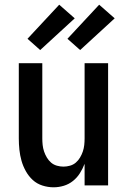

<svg xmlns="http://www.w3.org/2000/svg" viewBox="-20 -789 540 817"><path d="M208 8Q184 8 160.5 0.5Q137 -7 119.5 -23Q102 -39 90 -60.5Q78 -82 71.5 -105Q65 -128 62.5 -152Q60 -176 60 -200V-520H160V-200Q160 -186 161.5 -172Q163 -158 167.5 -144.5Q172 -131 179.5 -118.5Q187 -106 197.5 -97Q208 -88 222 -84Q236 -80 250 -80Q264 -80 278 -84Q292 -88 302.5 -97Q313 -106 320.5 -118.5Q328 -131 332.5 -144.5Q337 -158 338.5 -172Q340 -186 340 -200V-520H440V0H340V-92Q332 -71 320 -52Q308 -33 290.5 -19Q273 -5 251.5 1.5Q230 8 208 8ZM321 -576 267 -624 402 -769 468 -711ZM151 -576 97 -624 232 -769 298 -711Z"/></svg>

Font: Iosevka Term Curly Semibold
Style: Regular
Weight: 600
Designer: Belleve Invis
Foundry: Belleve Invis
Version: Version 32.3.0